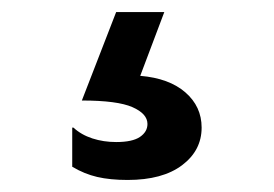

<svg xmlns="http://www.w3.org/2000/svg" viewBox="-20 -71 455 319"><path d="M100 141H102Q115 153 133.5 159Q152 165 173 165Q200 165 212.5 156.5Q225 148 225 135Q225 118 200 107Q175 96 116 96L173 -51H253L213 55Q261 59 288 82.5Q315 106 315 141Q315 179 282.5 203.5Q250 228 192 228Q163 228 141.5 223Q120 218 100 206Z"/></svg>

Font: Cafe24 ClassicType
Style: Regular
Weight: 400
Designer: Cafe24 thkim, hmlim, mnelim & 4IR
Foundry: Cafe24
Version: Version 1.000